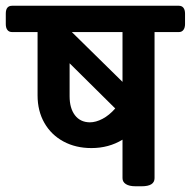

<svg xmlns="http://www.w3.org/2000/svg" viewBox="-51 -650 665 670"><path d="M594.7 -602.5V-565.9Q594.7 -553.2 589.1 -545.7Q583.5 -538.1 573.2 -538.1H488.3V-28.3Q488.3 0 443.4 0H421.9Q399.9 0 388.2 -7.6Q376.5 -15.1 376.5 -28.3V-162.6Q328.6 -133.3 268.1 -133.3Q213.4 -133.3 170.7 -156.2Q127.9 -179.2 104 -220.9Q80.1 -262.7 80.1 -316.9V-538.1H-8.8Q-19.5 -538.1 -25.1 -545.4Q-30.8 -552.7 -30.8 -565.9V-602.5Q-30.8 -629.9 -8.8 -629.9H573.2Q583.5 -629.9 589.1 -622.8Q594.7 -615.7 594.7 -602.5ZM376.5 -538.1H199.7L376.5 -364.3ZM351.1 -271.5 191.9 -429.2V-314Q191.9 -272.5 210.4 -248Q229 -223.6 262.2 -223.1Q283.7 -223.1 306.9 -235.4Q330.1 -247.6 351.1 -271.5Z"/></svg>

Font: Jaldi
Style: Bold
Weight: 400
Designer: Pablo Cosgaya and Nicolas Silva
Foundry: Omnibus-Type
Version: Version 1.007